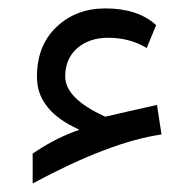

<svg xmlns="http://www.w3.org/2000/svg" viewBox="-20 -442 458 452"><path d="M230.2 -167.8 227.7 -167.3 225.7 -168.3C164.2 -196.5 133.5 -227.7 133.5 -262C133.5 -290.2 143.1 -312.3 162.2 -329C181.4 -345.1 205.5 -353.1 234.8 -353.1C268.5 -353.1 298.7 -345.1 325.4 -329L347.6 -382.9C318.9 -409.1 279.1 -422.2 228.2 -422.2C181.9 -422.2 143.6 -407.6 112.8 -378.3C82.1 -349.1 67 -310.3 67 -261.5C67 -235.8 74.1 -213.6 88.2 -195C101.8 -175.8 122.9 -158.7 151.6 -144.1L166.8 -136.5L150.6 -130.5C120.4 -118.9 89.2 -102.3 56.9 -80.6V-10.1C177.8 -75.1 279.1 -113.9 360.2 -125.4L349.6 -195C337.5 -192.4 318.4 -187.9 291.7 -181.9C265 -175.8 244.3 -171.3 230.2 -167.8Z"/></svg>

Font: Vazir FD Light
Style: Regular
Weight: 300
Foundry: DejaVu fonts team - Redesigned by Saber Rastikerdar
Version: Version 21.10;October 20, 2019;FontCreator 12.0.0.2547 64-bi